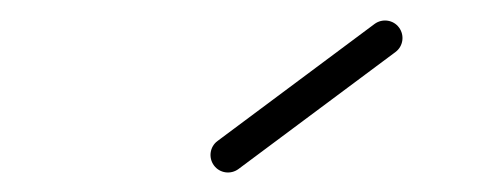

<svg xmlns="http://www.w3.org/2000/svg" viewBox="-20 -662 492 192"><path d="M218.5 -493C218.5 -493 218.5 -493 218.5 -493C270.8 -532 323.1 -571 375.5 -610C383.2 -615.7 384.8 -626.7 379 -634.5C373.3 -642.2 362.3 -643.8 354.5 -638C354.5 -638 354.5 -638 354.5 -638C302.2 -599 249.9 -560 197.5 -521C189.8 -515.3 188.2 -504.3 194 -496.5C199.7 -488.8 210.7 -487.2 218.5 -493Z"/></svg>

Font: FRB American Cursive Guidelines
Style: Italic
Weight: 400
Italic angle: -25°
Version: Version 2.0;Modular Font Editor K font №1